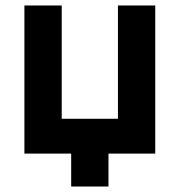

<svg xmlns="http://www.w3.org/2000/svg" viewBox="-20 -560 656 700"><path d="M375.5 120V0H546V-540H410V-127H205V-540H69V0H239.5V120Z"/></svg>

Font: Vela Sans ExtBd
Style: Regular
Weight: 800
Designer: Principal design: Mikhail Sharanda - project Manrope.
Design modification: Ravid Balaliev
Foundry: Mikhail Sharanda
Version: Version 1.001